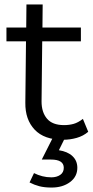

<svg xmlns="http://www.w3.org/2000/svg" viewBox="-20 -621 417 864"><path d="M264 8Q179 8 136 -37.5Q93 -83 94 -159L97 -435H9V-497H98L99 -601H172L171 -497H344V-435H170L167 -164Q167 -116 191.5 -87Q216 -58 268 -58Q291 -58 311 -63.5Q331 -69 353 -86L377 -28Q355 -9 325 -0.5Q295 8 264 8ZM212 223Q180 223 157 217Q134 211 113 200L133 158Q151 167 170.5 172Q190 177 211 177Q235 177 251 166Q267 155 267 134Q267 97 209 97H168L226 -18H281L245 55Q284 61 306 81.5Q328 102 328 134Q328 174 295 198.5Q262 223 212 223Z"/></svg>

Font: LivvicRegular
Style: Regular
Weight: 400
Designer: Jacques Le Bailly, Baron von Fonthausen
Version: Version 1.001; ttfautohint (v1.8.2)